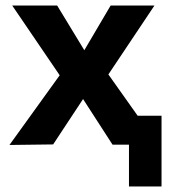

<svg xmlns="http://www.w3.org/2000/svg" viewBox="-20 -520 612 690"><path d="M443.5 150V-104H560.5V150ZM14 1 194.5 -249.5 24 -500H185.5L283 -339.5L377.5 -500H535L369.5 -252.5L548.5 0H384.5L278.5 -164L171 -1Z"/></svg>

Font: Geologica Cursive Medium
Style: Regular
Weight: 500
Designer: Sindre Bremnes, Frode Helland
Foundry: Monokrom Skriftforlag AS
Version: Version 1.010;gftools[0.9.28]